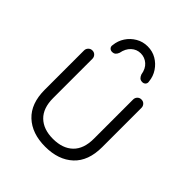

<svg xmlns="http://www.w3.org/2000/svg" viewBox="-202 -844 974 974"><g transform="rotate(45 284.5 -357.0)"><path d="M460.5 -508Q473.8 -508 482.1 -499.1Q490.5 -490.2 490.5 -477.8V-196Q490.5 -96.8 434.9 -44.9Q379.2 7 284 7Q189.5 7 134 -44.9Q78.5 -96.8 78.5 -196V-477.8Q78.5 -490.2 87.2 -499.1Q96 -508 108.5 -508Q121.8 -508 130.1 -499.1Q138.5 -490.2 138.5 -477.8V-196Q138.5 -123.8 177.1 -86.4Q215.8 -49 284 -49Q353.2 -49 391.9 -86.4Q430.5 -123.8 430.5 -196V-477.8Q430.5 -490.2 438.9 -499.1Q447.2 -508 460.5 -508ZM292.5 -721Q327.5 -721 355.5 -704.5Q383.5 -688 401.6 -660.6Q419.8 -633.2 422.8 -600.2Q425.5 -588.8 418.9 -580.9Q412.2 -573 401.2 -573Q388.5 -573 381.6 -579.5Q374.8 -586 370.5 -597Q364.8 -633.2 343 -652.2Q321.2 -671.2 292.5 -671.2Q263.8 -671.2 242.4 -651.5Q221 -631.8 214.5 -597Q210.5 -586 203.5 -579.5Q196.5 -573 183.8 -573Q173 -573 166.2 -580.8Q159.5 -588.5 162 -599.8Q165.2 -633 183.2 -660.4Q201.2 -687.8 229.8 -704.4Q258.2 -721 292.5 -721Z"/></g></svg>

Font: Quicksand Variable Light
Style: Regular
Weight: 300
Designer: Andrew Paglinawan
Foundry: Andrew Paglinawan
Version: Version 3.004